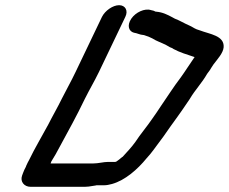

<svg xmlns="http://www.w3.org/2000/svg" viewBox="-20 -702 882 740"><path d="M373 -637 271 -424C254 -388 237 -359 219 -323C202 -288 182 -254 166 -222C143 -179 113 -129 93 -87C88 -79 85 -71 81 -63C80 -58 76 -53 74 -48C70 -40 68 -32 65 -25C57 -2 73 18 98 18H296C305 18 314 18 322 17L348 13C351 12 353 12 354 12H382C391 12 401 10 412 7C462 -7 510 -49 545 -92L559 -108C577 -130 592 -153 610 -176C628 -202 645 -226 664 -252L681 -276C692 -292 700 -304 711 -320C732 -356 759 -383 778 -417L789 -432C794 -440 798 -447 803 -454C818 -474 840 -497 842 -520C845 -565 789 -570 750 -585L738 -589C726 -594 721 -599 709 -604C690 -612 673 -623 654 -630L643 -636C626 -645 607 -655 582 -657H580C575 -660 569 -662 562 -663C538 -671 503 -655 486 -630C468 -603 477 -581 496 -576C510 -574 518 -568 533 -567C534 -567 536 -567 537 -566C547 -563 558 -559 567 -554C584 -543 602 -538 621 -528L635 -520C641 -518 645 -516 649 -513C673 -500 700 -492 730 -482C713 -458 693 -426 677 -404C650 -369 625 -329 600 -293L584 -269C578 -261 573 -253 568 -246C548 -216 521 -185 501 -154C486 -133 469 -116 453 -98C453 -97 452 -97 451 -97C445 -91 435 -84 428 -79H427C426 -78 425 -78 424 -78H397C379 -78 359 -72 339 -72H175L178 -80C188 -96 201 -118 210 -136C243 -197 276 -256 307 -321C326 -359 343 -387 361 -424L463 -637C475 -661 463 -682 439 -682C415 -682 385 -661 373 -637Z"/></svg>

Font: Electronic
Style: BlkUltIt
Weight: 900
Version: Version 1.011